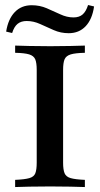

<svg xmlns="http://www.w3.org/2000/svg" viewBox="-20 -755 403 775"><path d="M41.1 0V-29Q79 -30.6 98 -35.9Q116.9 -41.1 122.6 -55.6Q128.2 -70.2 128.2 -98.4V-472.6Q128.2 -501.6 122.2 -515.7Q116.1 -529.8 97.6 -535.5Q79 -541.1 41.1 -541.9V-571Q62.1 -570.2 98.8 -569.4Q135.5 -568.5 183.1 -568.5Q227.4 -568.5 264.1 -569.4Q300.8 -570.2 322.6 -571V-541.9Q284.7 -541.1 265.7 -535.5Q246.8 -529.8 240.7 -515.7Q234.7 -501.6 234.7 -472.6V-98.4Q234.7 -70.2 240.7 -55.6Q246.8 -41.1 265.7 -35.9Q284.7 -30.6 322.6 -29V0Q300.8 -0.8 264.1 -1.6Q227.4 -2.4 183.1 -2.4Q135.5 -2.4 98.8 -1.6Q62.1 -0.8 41.1 0ZM257.3 -621Q225 -621 196.8 -633.5Q168.5 -646 141.9 -658.1Q115.3 -670.2 87.9 -670.2Q65.3 -670.2 51.2 -658.9Q37.1 -647.6 29 -621.8L4.8 -627.4Q12.9 -678.2 39.5 -706Q66.1 -733.9 108.1 -733.9Q140.3 -733.9 168.5 -721.8Q196.8 -709.7 223.4 -697.2Q250 -684.7 276.6 -684.7Q300 -684.7 313.7 -696.8Q327.4 -708.9 335.5 -734.7L359.7 -729Q352.4 -677.4 325.8 -649.2Q299.2 -621 257.3 -621Z"/></svg>

Font: Playfair SemiBold
Style: Regular
Weight: 600
Designer: Claus Eggers Sørensen
Foundry: Claus Eggers Sørensen
Version: Version 2.001;gftools[0.9.30]